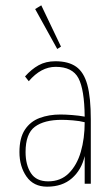

<svg xmlns="http://www.w3.org/2000/svg" viewBox="-20 -690 415 721"><path d="M157 11Q106 11 79.5 -27Q53 -65 53 -119Q53 -172 73.5 -203Q94 -234 129 -247Q164 -260 207 -260Q225 -260 251 -258Q277 -256 298 -252Q297 -354 274.5 -396.5Q252 -439 189 -439Q134 -439 88 -385L74 -403Q98 -430 125 -445Q152 -460 188 -460Q237 -460 266 -439.5Q295 -419 308 -371.5Q321 -324 321 -241V0H298V-104Q286 -52 250 -20.5Q214 11 157 11ZM76 -119Q76 -71 96 -40Q116 -9 161 -9Q208 -9 238.5 -39.5Q269 -70 283.5 -120Q298 -170 298 -231Q279 -236 254 -238Q229 -240 212 -240Q146 -240 111 -214Q76 -188 76 -119ZM195 -506 112 -656 135 -670 209 -515Z"/></svg>

Font: Inconsolata Condensed ExtraLight
Style: Regular
Weight: 200
Width: 3
Monospace: yes
Designer: Raph Levien, Cyreal, Brenton Simpson
Foundry: Raph Levien, Cyreal, Google
Version: Version 3.100; ttfautohint (v1.8.4.7-5d5b)